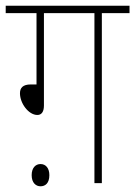

<svg xmlns="http://www.w3.org/2000/svg" viewBox="-20 -642 474 673"><path d="M134 -596H311V0H337V-596H434V-622H0V-596H108V-346H88C60 -346 50 -334 50 -315C50 -280 80 -239 111 -239C124 -239 134 -248 134 -272ZM91 -28C91 -1 106 11 122 11C139 11 153 0 153 -28C153 -52 141 -67 122 -67C105 -67 91 -54 91 -28Z"/></svg>

Font: Noto Sans Devanagari Condensed Thin
Style: Regular
Weight: 100
Width: 3
Designer: Jelle Bosma - Monotype Design Team
Foundry: Monotype Imaging Inc.
Version: Version 2.004